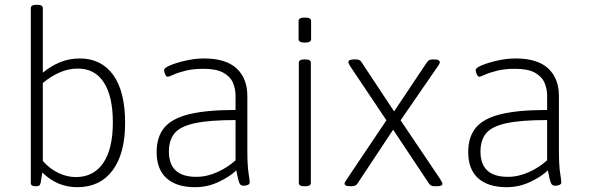

<svg xmlns="http://www.w3.org/2000/svg" viewBox="-20 -772 2449 798"><path d="M301 6Q218 6 156 -55Q154 -45 152.5 -34Q151 -23 149 -12Q147 -3 142.5 -0.5Q138 2 130 2H127Q108 2 108 -12V-738Q108 -752 131 -752H135Q158 -752 158 -738V-470Q189 -496 227.5 -512.5Q266 -529 312 -529Q401 -529 450.5 -460.5Q500 -392 500 -261Q500 -134 448 -64Q396 6 301 6ZM295 -36Q369 -36 409 -94.5Q449 -153 449 -263Q449 -372 411.5 -429.5Q374 -487 304 -487Q264 -487 227 -470.5Q190 -454 158 -427V-103Q187 -70 223 -53Q259 -36 295 -36Z M791 6Q714 6 672.5 -31Q631 -68 631 -140Q631 -203 663 -241.5Q695 -280 767 -297.5Q839 -315 959 -315V-374Q959 -403 948 -428.5Q937 -454 908 -470Q879 -486 826 -486Q782 -486 750.5 -478Q719 -470 700.5 -461.5Q682 -453 677 -453Q671 -453 666.5 -463.5Q662 -474 662 -481Q662 -490 688.5 -501Q715 -512 753.5 -520.5Q792 -529 828 -529Q919 -529 963.5 -487.5Q1008 -446 1008 -373V-150Q1008 -85 1013 -53Q1018 -21 1018 -14Q1018 -7 1010 -3.5Q1002 0 992 0Q980 0 975 -11Q970 -22 962 -64Q937 -39 890 -16.5Q843 6 791 6ZM796 -37Q840 -37 884 -57Q928 -77 959 -106V-273Q848 -273 788 -259.5Q728 -246 705 -217.5Q682 -189 682 -142Q682 -37 796 -37Z M1244 2Q1222 2 1222 -12V-511Q1222 -525 1244 -525H1250Q1272 -525 1272 -511V-12Q1272 2 1250 2ZM1247 -595Q1221 -595 1221 -609V-685Q1221 -699 1247 -699Q1273 -699 1273 -685V-609Q1273 -595 1247 -595Z M1437 2Q1422 2 1417 -1Q1412 -4 1412 -9Q1412 -12 1415 -17Q1418 -22 1422 -28L1586 -272L1436 -496Q1433 -501 1430.5 -506Q1428 -511 1428 -514Q1428 -525 1452 -525H1459Q1475 -525 1481 -516L1618 -309L1753 -511Q1759 -520 1765 -522.5Q1771 -525 1780 -525H1783Q1798 -525 1803 -521.5Q1808 -518 1808 -513Q1808 -510 1804.5 -504Q1801 -498 1798 -494L1645 -272L1810 -27Q1819 -12 1819 -8Q1819 2 1796 2H1787Q1779 2 1773.5 0Q1768 -2 1763 -9L1614 -233L1465 -8Q1458 2 1440 2Z M2086 6Q2009 6 1967.5 -31Q1926 -68 1926 -140Q1926 -203 1958 -241.5Q1990 -280 2062 -297.5Q2134 -315 2254 -315V-374Q2254 -403 2243 -428.5Q2232 -454 2203 -470Q2174 -486 2121 -486Q2077 -486 2045.5 -478Q2014 -470 1995.5 -461.5Q1977 -453 1972 -453Q1966 -453 1961.5 -463.5Q1957 -474 1957 -481Q1957 -490 1983.5 -501Q2010 -512 2048.5 -520.5Q2087 -529 2123 -529Q2214 -529 2258.5 -487.5Q2303 -446 2303 -373V-150Q2303 -85 2308 -53Q2313 -21 2313 -14Q2313 -7 2305 -3.5Q2297 0 2287 0Q2275 0 2270 -11Q2265 -22 2257 -64Q2232 -39 2185 -16.5Q2138 6 2086 6ZM2091 -37Q2135 -37 2179 -57Q2223 -77 2254 -106V-273Q2143 -273 2083 -259.5Q2023 -246 2000 -217.5Q1977 -189 1977 -142Q1977 -37 2091 -37Z"/></svg>

Font: Asap ExtraLight
Style: Regular
Weight: 200
Designer: Pablo Cosgaya
Foundry: Omnibus-Type
Version: Version 3.001; ttfautohint (v1.8.4.7-5d5b)